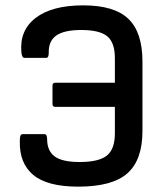

<svg xmlns="http://www.w3.org/2000/svg" viewBox="-20 -686 614 717"><path d="M272 11Q157 11 104.5 -32.5Q52 -76 54 -159Q54 -174 56.5 -179.5Q59 -185 65 -185H146Q156 -185 156 -166Q156 -123 184 -102Q212 -81 278 -81Q349 -81 379 -105Q409 -129 409 -188V-287H186Q176 -287 176 -298V-366Q176 -377 186 -377H409V-469Q409 -527 380.5 -550.5Q352 -574 283 -574Q220 -574 190.5 -553.5Q161 -533 162 -489Q162 -470 153 -470H71Q62 -470 60 -490Q52 -572 113 -619Q174 -666 291 -666Q407 -666 459.5 -615.5Q512 -565 512 -456V-197Q512 -89 456 -39Q400 11 272 11Z"/></svg>

Font: Sofia Sans Extra Cond
Style: Bold
Weight: 700
Width: 1
Designer: Botio Nikoltchev, Ani Petrova
Foundry: lettersoup
Version: Version 4.100; ttfautohint (v1.8.3)